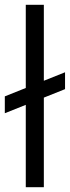

<svg xmlns="http://www.w3.org/2000/svg" viewBox="-30 -777 290 797"><path d="M77 -757H152V0H77ZM-10 -377 240 -477V-407L-10 -307Z"/></svg>

Font: Trafiko Sans Variable
Style: Regular
Weight: 400
Designer: Gumpita Rahayu / Trafiko
Foundry: Tokotype / Trafiko
Version: Version 0.001;FEAKit 1.0